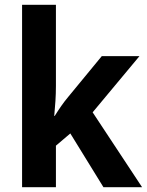

<svg xmlns="http://www.w3.org/2000/svg" viewBox="-20 -780 612 800"><path d="M213 -422V-760H72V0H213V-173L273 -224L411 0H572L366 -312L561 -546H404L264 -376C243 -351 227 -327 208 -297H206C210 -340 213 -378 213 -422Z"/></svg>

Font: Noto Sans Telugu SemiCondensed
Style: Bold
Weight: 700
Width: 4
Designer: Jelle Bosma - Monotype Design Team
Foundry: Monotype Imaging Inc.
Version: Version 2.005